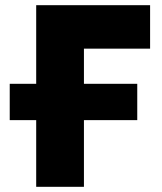

<svg xmlns="http://www.w3.org/2000/svg" viewBox="-20 -720 625 740"><path d="M119.5 0V-700H558.5V-532.5H303.5V0ZM17.5 -257V-397H509V-257Z"/></svg>

Font: Geologica ExtraBold
Style: Regular
Weight: 800
Designer: Sindre Bremnes, Frode Helland
Foundry: Monokrom Skriftforlag AS
Version: Version 1.010;gftools[0.9.28]